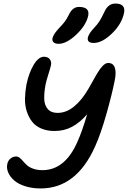

<svg xmlns="http://www.w3.org/2000/svg" viewBox="-20 -1019 721 1082"><path d="M507.8 -776.9Q488.3 -776.9 480.2 -784.9Q472.2 -793 475.1 -807.1Q480 -830.1 511.2 -862.8Q530.3 -882.8 541.7 -901.4Q553.2 -919.9 568.8 -953.1Q589.8 -999 629.9 -999Q689 -999 679.2 -946.8Q666 -883.3 610.8 -830.1Q555.7 -776.9 507.8 -776.9ZM310.1 -772Q291.5 -772 282.2 -780.5Q272.9 -789.1 275.9 -804.2Q280.8 -826.2 314 -861.8Q335.4 -883.8 346.2 -898.7Q356.9 -913.6 368.2 -936Q388.7 -980 424.8 -980Q486.8 -980 477.1 -930.2Q464.8 -875.5 409.7 -823.7Q354.5 -772 310.1 -772ZM209 43Q161.1 43 122.1 30.5Q83 18.1 60.1 -2Q37.1 -22 26.6 -46.1Q16.1 -70.3 21 -94.2Q24.4 -112.8 38.6 -125Q52.7 -137.2 70.8 -137.2Q81.5 -137.2 91.3 -129.2Q101.1 -121.1 110.6 -109.9Q120.1 -98.6 132.6 -87.4Q145 -76.2 167.5 -68.1Q189.9 -60.1 219.2 -60.1Q346.2 -60.1 416 -219.2Q442.9 -278.3 471.2 -375Q430.7 -328.6 386.5 -304.7Q342.3 -280.8 287.1 -280.8Q245.1 -280.8 212.6 -294.7Q180.2 -308.6 161.1 -333Q142.1 -357.4 131.1 -390.6Q120.1 -423.8 120.8 -462.2Q121.6 -500.5 128.9 -542Q142.6 -607.9 169.7 -653.6Q196.8 -699.2 228 -699.2Q250 -699.2 260.7 -685.1Q271.5 -670.9 267.1 -650.9Q264.6 -638.2 253.2 -602.3Q241.7 -566.4 236.8 -543Q228.5 -498.5 229.2 -462.9Q230 -427.2 248.8 -405Q267.6 -382.8 304.2 -382.8Q354 -382.8 397.9 -419.2Q441.9 -455.6 478 -518.1Q484.9 -529.8 495.1 -548.1Q505.4 -566.4 512 -578.1Q518.6 -589.8 527.3 -604.7Q536.1 -619.6 543.2 -629.2Q550.3 -638.7 558.3 -647.2Q566.4 -655.8 574.2 -659.9Q582 -664.1 589.8 -664.1Q618.2 -664.1 627.2 -637.2Q636.2 -610.4 626 -563Q611.3 -488.3 579.6 -376.2Q547.9 -264.2 515.1 -191.9Q409.7 43 209 43Z"/></svg>

Font: Shantell Sans Irregular
Style: Italic
Weight: 500
Italic angle: -11.31°
Designer: Stephen Nixon, Anya Danilova, Shantell Martin
Foundry: Arrow Type
Version: Version 1.006;[9816181b4]